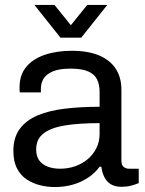

<svg xmlns="http://www.w3.org/2000/svg" viewBox="-20 -743 585 775"><path d="M201 12Q172 12 143 5Q114 -2 89 -18Q64 -34 49 -62.5Q34 -91 34 -134Q34 -188 60 -223Q86 -258 132.5 -277.5Q179 -297 243 -304.5Q307 -312 382 -312V-372Q382 -401 372 -422Q362 -443 336.5 -454.5Q311 -466 264 -466Q219 -466 192.5 -454.5Q166 -443 155.5 -425Q145 -407 145 -385V-370H60Q59 -375 59 -380Q59 -385 59 -392Q59 -440 85.5 -472.5Q112 -505 160 -521.5Q208 -538 270 -538Q336 -538 380.5 -519Q425 -500 447.5 -465Q470 -430 470 -381V-96Q470 -77 479 -69.5Q488 -62 501 -62H540V-4Q526 2 509 6.5Q492 11 470 11Q444 11 427 0.5Q410 -10 401 -28.5Q392 -47 389 -70H382Q364 -45 336.5 -26.5Q309 -8 275 2Q241 12 201 12ZM223 -62Q255 -62 283.5 -72Q312 -82 334 -100.5Q356 -119 369 -145Q382 -171 382 -202V-246Q301 -246 244 -237Q187 -228 156.5 -205Q126 -182 126 -140Q126 -113 138 -96Q150 -79 172 -70.5Q194 -62 223 -62ZM119 -723H200L288 -614H244L332 -723H413L308 -591H224Z"/></svg>

Font: Archivo SemiBold
Style: Regular
Weight: 400
Version: Version 2.001